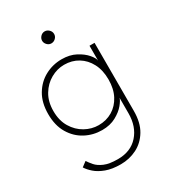

<svg xmlns="http://www.w3.org/2000/svg" viewBox="-196 -699 914 1021"><g transform="rotate(-30 261.0 -188.5)"><path d="M241 219Q188 219 151 205.2Q114 191.5 91 171.2Q68 151 56.5 132L86.5 109.5Q96 124.5 111.8 142.8Q127.5 161 157.8 174.2Q188 187.5 241 187.5Q320 187.5 365.5 136.5Q411 85.5 411 4V-7H442V7Q442 79 413.8 126Q385.5 173 339.8 196Q294 219 241 219ZM411 0V-91Q408 -77 387.8 -52.2Q367.5 -27.5 331.5 -7.8Q295.5 12 246 12Q191.5 12 144.2 -13Q97 -38 68 -86.5Q39 -135 39 -205Q39 -275 68 -323.5Q97 -372 144.2 -397.2Q191.5 -422.5 246 -422.5Q295.5 -422.5 331.8 -403.2Q368 -384 388.8 -359.5Q409.5 -335 411 -319V-410.5H442V0ZM71 -205Q71 -147 96 -105.5Q121 -64 160.5 -42Q200 -20 243 -20Q290.5 -20 328 -42.5Q365.5 -65 387.2 -106.5Q409 -148 409 -205Q409 -262 387.2 -303.5Q365.5 -345 328 -367.8Q290.5 -390.5 243 -390.5Q200 -390.5 160.5 -368.2Q121 -346 96 -304.5Q71 -263 71 -205ZM242.5 -596Q257 -596 268.2 -585Q279.5 -574 279.5 -559Q279.5 -544 268.2 -533.2Q257 -522.5 242.5 -522.5Q227.5 -522.5 216.8 -533.8Q206 -545 206 -559Q206 -573.5 216.8 -584.8Q227.5 -596 242.5 -596Z"/></g></svg>

Font: League Spartan Extralight
Style: Regular
Weight: 200
Foundry: The League of Moveable Type
Version: Version 2.300; ttfautohint (v1.8.3)